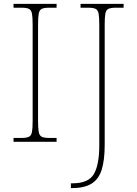

<svg xmlns="http://www.w3.org/2000/svg" viewBox="-20 -734 708 994"><path d="M50 0V-20H93Q118 -20 130 -26Q142 -32 145.5 -51Q149 -70 149 -108V-606Q149 -645 145.5 -663.5Q142 -682 130 -688Q118 -694 93 -694H50V-714H273V-694H233Q208 -694 196 -688Q184 -682 180.5 -663.5Q177 -645 177 -606V-108Q177 -70 180.5 -51Q184 -32 196 -26Q208 -20 233 -20H273V0ZM347 240V215H355Q438 215 466 167Q494 119 494 17V-606Q494 -645 490.5 -663.5Q487 -682 475 -688Q463 -694 438 -694H397V-714H620V-694H578Q553 -694 541 -688Q529 -682 525.5 -663.5Q522 -645 522 -606V16Q522 95 506.5 144.5Q491 194 453.5 217Q416 240 350 240Z"/></svg>

Font: Noto Serif Myanmar Thin
Style: Regular
Weight: 100
Designer: Ben Mitchell and the Monotype Design Team
Foundry: Monotype Imaging Inc.
Version: Version 2.106; ttfautohint (v1.8.4.7-5d5b)